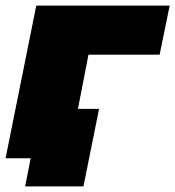

<svg xmlns="http://www.w3.org/2000/svg" viewBox="-22 -567 628 688"><path d="M108 -547H586L550 -371H295L223 0H-2ZM68 101 88 0H-2L34 -177H333L277 101Z"/></svg>

Font: Argentum Sans Black
Style: Italic
Weight: 900
Italic angle: -11°
Designer: Julieta Ulanovsky (font), Cristiano Sobral (main changes and remaster)
Foundry: Julieta Ulanovsky (font), Cristiano Sobral (main changes and remaster)
Version: Version 2.007;June 15, 2022;FontCreator 14.0.0.2814 64-bit; 